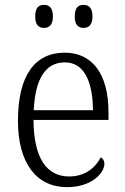

<svg xmlns="http://www.w3.org/2000/svg" viewBox="-20 -761 515 791"><path d="M324 -646C345 -646 361 -658 361 -693C361 -730 345 -741 324 -741C303 -741 288 -730 288 -693C288 -658 303 -646 324 -646ZM161 -646C182 -646 198 -658 198 -693C198 -730 182 -741 161 -741C140 -741 125 -730 125 -693C125 -658 140 -646 161 -646ZM256 10C359 10 410 -49 410 -86C410 -100 403 -109 395 -113C374 -71 331 -34 265 -34C173 -34 119 -108 118 -267H427V-299C427 -456 360 -544 247 -544C124 -544 54 -451 54 -263C54 -89 130 10 256 10ZM363 -307H119C125 -431 164 -504 247 -504C327 -504 362 -425 363 -307Z"/></svg>

Font: Noto Serif Thai SemiCondensed Light
Style: Regular
Weight: 300
Width: 4
Designer: Monotype Design Team
Foundry: Monotype Imaging Inc.
Version: Version 2.002